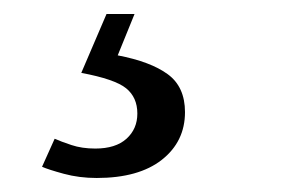

<svg xmlns="http://www.w3.org/2000/svg" viewBox="-20 -20 440 274"><path d="M96 84 132 0H172L148 59Q195 68 219.5 86Q244 104 244 140Q244 182 211 208Q178 234 118 234Q93 234 71 228Q49 222 40 218L58 178Q67 182 82 187Q97 192 116 192Q145 192 160.5 178Q176 164 176 142Q176 119 160 106Q144 93 96 84Z"/></svg>

Font: Source Serif 4 Caption
Style: Italic
Weight: 400
Italic angle: -12°
Designer: Frank Grießhammer
Foundry: Adobe Systems Incorporated
Version: Version 4.004;hotconv 1.0.117;makeotfexe 2.5.65602